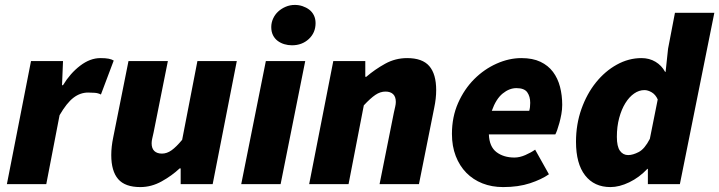

<svg xmlns="http://www.w3.org/2000/svg" viewBox="-20 -748 2922 780"><path d="M8 0 106 -500H236L232 -402H236Q265 -450 305.5 -481Q346 -512 388 -512Q409 -512 421.5 -509.5Q434 -507 442 -502L390 -364Q379 -370 364.5 -371Q350 -372 338 -372Q306 -372 278.5 -351Q251 -330 222 -280L168 0Z M942 -500 844 0H714V-64H710Q678 -34 636.5 -11Q595 12 550 12Q488 12 460 -20.5Q432 -53 432 -118Q432 -152 440 -190L502 -500H662L604 -210Q601 -196 598.5 -185.5Q596 -175 596 -166Q596 -145 607 -134.5Q618 -124 638 -124Q658 -124 677 -137.5Q696 -151 720 -180L782 -500Z M960 0 1060 -500H1220L1120 0ZM1166 -564Q1150 -564 1135 -568.5Q1120 -573 1108 -582Q1096 -591 1089 -605Q1082 -619 1082 -638Q1082 -656 1089.5 -672.5Q1097 -689 1110 -701Q1123 -713 1140.5 -720.5Q1158 -728 1178 -728Q1194 -728 1209 -723Q1224 -718 1236 -709Q1248 -700 1255 -686Q1262 -672 1262 -654Q1262 -615 1234.5 -589.5Q1207 -564 1166 -564Z M1236 0 1334 -500H1464V-436H1468Q1503 -466 1544.5 -489Q1586 -512 1634 -512Q1696 -512 1724 -479.5Q1752 -447 1752 -382Q1752 -348 1744 -310L1682 0H1522L1580 -290Q1583 -304 1585.5 -314.5Q1588 -325 1588 -334Q1588 -355 1577 -365.5Q1566 -376 1546 -376Q1525 -376 1505 -362.5Q1485 -349 1458 -320L1396 0Z M1816 -204Q1816 -273 1841 -329.5Q1866 -386 1906.5 -426.5Q1947 -467 1997.5 -489.5Q2048 -512 2098 -512Q2144 -512 2175.5 -497Q2207 -482 2226.5 -456Q2246 -430 2255 -395.5Q2264 -361 2264 -322Q2264 -303 2260.5 -284Q2257 -265 2252.5 -248.5Q2248 -232 2243.5 -219.5Q2239 -207 2236 -202H1966Q1968 -152 1997 -130Q2026 -108 2070 -108Q2091 -108 2114 -118Q2137 -128 2154 -140L2210 -40Q2180 -19 2133 -3.5Q2086 12 2024 12Q1978 12 1940 -3Q1902 -18 1874.5 -46Q1847 -74 1831.5 -114Q1816 -154 1816 -204ZM1978 -298H2130Q2132 -304 2133 -312.5Q2134 -321 2134 -330Q2134 -356 2122 -373Q2110 -390 2078 -390Q2049 -390 2022 -368Q1995 -346 1978 -298Z M2684 -456 2694 -550 2722 -696H2882L2742 0H2612V-62H2610Q2577 -27 2536.5 -7.5Q2496 12 2460 12Q2394 12 2357 -35.5Q2320 -83 2320 -172Q2320 -243 2342 -305Q2364 -367 2401 -413Q2438 -459 2486 -485.5Q2534 -512 2586 -512Q2618 -512 2643 -497Q2668 -482 2682 -456ZM2532 -118Q2551 -118 2575 -130.5Q2599 -143 2620 -184L2652 -344Q2643 -364 2627.5 -373Q2612 -382 2598 -382Q2576 -382 2556 -368Q2536 -354 2520.5 -329Q2505 -304 2495.5 -269Q2486 -234 2486 -192Q2486 -153 2498.5 -135.5Q2511 -118 2532 -118Z"/></svg>

Font: mr_Source Sans Pro
Style: Italic
Weight: 900
Italic angle: -11°
Designer: Paul D. Hunt
Foundry: Adobe Systems Incorporated
Version: Version 1.076;July 10, 2024;FontCreator 11.5.0.2430 64-bit